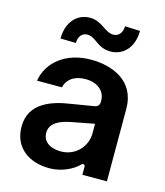

<svg xmlns="http://www.w3.org/2000/svg" viewBox="-113 -838 802 935"><g transform="rotate(15 287.5 -370.5)"><path d="M190.7 -611.9C190.7 -644.2 208.5 -665.8 233.7 -665.8C280.5 -665.8 295.1 -615.1 364 -615.4C427.2 -615.8 476.6 -664.8 477.3 -749.3L400.9 -752.5C400.6 -720.9 383.5 -698.2 356.5 -698.2C312.1 -697.8 288 -748.6 226.2 -748.6C162.6 -748.6 112.9 -698.2 112.9 -613.6ZM223 11C286.2 11 343 -18.8 370 -47.6C376.4 -54.3 387.4 -51.8 387.4 -41.2V0H511V-365.1C511 -509.2 388.5 -552.6 284.4 -552.6C156.2 -552.6 71 -480.5 55.4 -385.7H181.1C188.2 -422.2 220.9 -454.2 283.7 -454.2C342 -454.2 382.1 -421.5 382.5 -372.9V-366.5C382.5 -351.6 375 -340.9 358.3 -338.1L246.4 -319.6C155.9 -306.5 40.5 -273.1 40.5 -150.6C40.5 -44.4 120.4 11 223 11ZM255.7 -82.7C204.2 -82.7 164.4 -106.2 164.4 -152.7C164.4 -204.5 218 -224.4 267.8 -234L382.8 -256V-206.7C382.8 -144.5 333.1 -82.7 255.7 -82.7Z"/></g></svg>

Font: RA Gorm Semi Bold
Style: Regular
Weight: 600
Designer: Rasmus Andersson
Foundry: rsms
Version: Version 3.000;hotconv 1.0.109;makeotfexe 2.5.65596